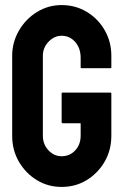

<svg xmlns="http://www.w3.org/2000/svg" viewBox="-20 -727 490 757"><path d="M223 10Q169 10 125 -17Q81 -44 54.5 -89.5Q28 -135 28 -192V-507Q28 -560 54.5 -606Q81 -652 125.5 -679.5Q170 -707 223 -707Q278 -707 322.5 -680Q367 -653 393 -607.5Q419 -562 419 -507V-462Q419 -458 415 -458H302Q298 -458 298 -462V-499Q298 -537 276.5 -561.5Q255 -586 223 -586Q194 -586 171.5 -562.5Q149 -539 149 -507V-192Q149 -158 171 -134.5Q193 -111 223 -111Q255 -111 276.5 -134Q298 -157 298 -192V-241H228Q223 -241 223 -246V-358Q223 -362 227 -362H415Q419 -362 419 -358V-192Q419 -135 392.5 -89.5Q366 -44 322 -17Q278 10 223 10Z"/></svg>

Font: AL Dynamic
Style: Regular
Weight: 400
Version: Version 1.000; ttfautohint (v1.8.2) -l 8 -r 50 -G 200 -x 14 